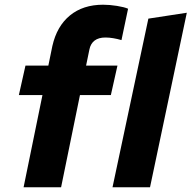

<svg xmlns="http://www.w3.org/2000/svg" viewBox="-20 -794 812 814"><path d="M88 -516H185L202 -599Q221 -683 276.5 -728.5Q332 -774 417 -774Q445 -774 476 -769Q507 -764 523 -757L495 -624Q478 -629 460.5 -632Q443 -635 427 -635Q398 -635 381 -622Q364 -609 359 -584L345 -516H478L450 -391H319L239 0H80L160 -391H60ZM772 -740 616 0H457L609 -715Z"/></svg>

Font: Red Hat Text
Style: Bold Italic
Weight: 700
Italic angle: -12°
Designer: Pentagram / MCKL
Foundry: Pentagram / MCKL
Version: Version 1.003; Red Hat Text Bold Italic